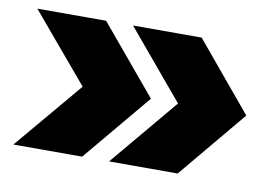

<svg xmlns="http://www.w3.org/2000/svg" viewBox="-54 -535 813 576"><g transform="rotate(10 352.5 -247.0)"><path d="M308.5 -40 482 -247 308.5 -454H517.5L690 -247L517.5 -40ZM17 -40 191.5 -247 17 -454H226.5L399.5 -247L226.5 -40Z"/></g></svg>

Font: Anybody Black
Style: Regular
Weight: 900
Designer: Tyler Finck
Foundry: Etcetera Type Company
Version: Version 1.010; ttfautohint (v1.8.3) -l 8 -r 50 -G 200 -x 14 